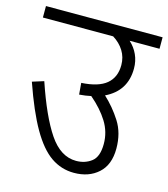

<svg xmlns="http://www.w3.org/2000/svg" viewBox="-97 -699 681 776"><g transform="rotate(15 244.0 -311.0)"><path d="M0 -622H488V-574H363Q385 -554 397 -527.5Q409 -501 409 -470Q409 -376 324 -335Q364 -298 394 -251Q424 -204 424 -139Q424 -71 384.5 -35.5Q345 0 283 0Q230 0 186.5 -30Q143 -60 103.5 -128.5Q64 -197 24 -312L72 -327Q118 -191 166 -120Q214 -49 279 -49Q316 -49 343 -69.5Q370 -90 370 -144Q370 -194 343.5 -236.5Q317 -279 271 -318Q249 -313 222 -311L218 -359Q289 -363 322.5 -391Q356 -419 356 -470Q356 -503 339.5 -529.5Q323 -556 294 -574H0Z"/></g></svg>

Font: Noto Sans SemiCondensed Light
Style: Italic
Weight: 300
Width: 4
Italic angle: -12°
Designer: Monotype Design Team
Foundry: Monotype Imaging Inc.
Version: Version 2.013; ttfautohint (v1.8.4.7-5d5b)